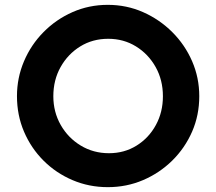

<svg xmlns="http://www.w3.org/2000/svg" viewBox="-20 -764 892 792"><path d="M50 -367.5Q50 -443 78.9 -511.1Q107.8 -579.3 159.5 -631.6Q211.2 -684 279.1 -714Q347 -744 424.5 -744Q502 -744 570 -714Q638 -684 690.5 -631.7Q742.9 -579.4 772.5 -511.4Q802 -443.3 802 -367.2Q802 -289 772.5 -221.1Q742.9 -153.3 690.5 -101.6Q638 -50 570 -21Q502 8 424.7 8Q347.3 8 279.2 -21Q211 -50 159.5 -101.5Q108 -153 79 -221Q50 -288.9 50 -367.5ZM200 -367Q200 -302.1 230.4 -248.6Q260.9 -195.1 313 -163.6Q365.2 -132 429.5 -132Q493 -132 543.5 -163.5Q594 -195 623 -248.3Q652 -301.5 652 -367Q652 -434 622 -487.5Q592 -541 541 -572.5Q490 -604 426.4 -604Q362 -604 311 -572.5Q260 -541 230 -487.5Q200 -434 200 -367Z"/></svg>

Font: Reem Kufi Fun
Style: Regular
Weight: 400
Designer: Khaled Hosny
Version: Version 1.005